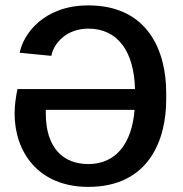

<svg xmlns="http://www.w3.org/2000/svg" viewBox="-20 -687 690 723"><path d="M605.8 -339.2C605.8 -485.8 543.3 -666.7 312.5 -666.7C143.3 -666.7 66.7 -556.7 54.2 -488.3L173.3 -476.7C181.7 -522.5 229.2 -579.2 312.5 -579.2C423.3 -579.2 485 -493.3 488.3 -351.7H45.8C39.2 -320.8 35 -288.3 35 -259.2C35 -116.7 122.5 16.7 312.5 16.7C543.3 16.7 605.8 -164.2 605.8 -310.8ZM486.7 -273.3C476.7 -146.7 416.7 -69.2 312.5 -69.2C217.5 -69.2 152.5 -130.8 152.5 -259.2V-273.3Z"/></svg>

Font: Boon SemiBold
Style: Regular
Weight: 600
Designer: Sungsit Sawaiwan
Foundry: FontUni
Version: Version 2.0